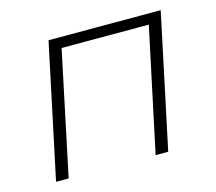

<svg xmlns="http://www.w3.org/2000/svg" viewBox="-80 -608 796 706"><g transform="rotate(-15 318.5 -255.0)"><path d="M51 0 159 -510H586L478 0H430L530 -470H198L99 0Z"/></g></svg>

Font: Saira SemiExpanded ExtraLight
Style: Italic
Weight: 250
Width: 6
Italic angle: -12°
Designer: Hector Gatti with collaboration of the Omnibus-Type team
Foundry: Omnibus-Type
Version: Version 1.101